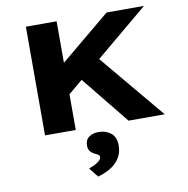

<svg xmlns="http://www.w3.org/2000/svg" viewBox="-104 -801 1194 1218"><g transform="rotate(-10 493.0 -192.0)"><path d="M274 -174 216 -329 663 -700H904ZM143 0V-700H341V0ZM681 0 397 -351 517 -475 914 0ZM430 316 382 256Q396 251 415 242Q434 233 448.5 221Q463 209 463 196Q463 186 456 181Q449 176 436 170Q415 160 404.5 146.5Q394 133 394 110Q394 73 419 55.5Q444 38 481 38Q527 38 559.5 63.5Q592 89 592 144Q592 178 580 205.5Q568 233 546 254.5Q524 276 494.5 291Q465 306 430 316Z"/></g></svg>

Font: Lexend Peta ExtraBold
Style: Regular
Weight: 800
Version: Version 1.007